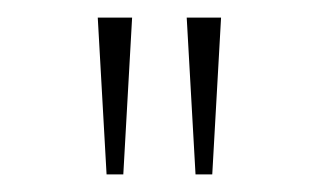

<svg xmlns="http://www.w3.org/2000/svg" viewBox="-20 -716 362 218"><path d="M202 -518 192 -696H231L221 -518ZM101 -518 91 -696H130L120 -518Z"/></svg>

Font: Outfit Thin
Style: Regular
Weight: 100
Designer: Rodrigo Fuenzalida
Foundry: fragTYPE
Version: Version 1.100;gftools[0.9.27]